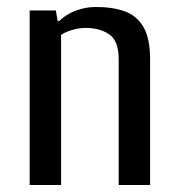

<svg xmlns="http://www.w3.org/2000/svg" viewBox="-20 -530 515 550"><path d="M65 0V-500H140L145 -470H150Q169 -489 197 -499.5Q225 -510 255 -510Q303 -510 337.5 -497.5Q372 -485 391 -452.5Q410 -420 410 -360V0H320V-360Q320 -413 293 -431.5Q266 -450 225 -450Q206 -450 186 -444Q166 -438 155 -430V0Z"/></svg>

Font: Cuprum
Style: Regular
Weight: 400
Designer: Jovanny Lemonad
Foundry: Jovanny Lemonad
Version: Version 3.000